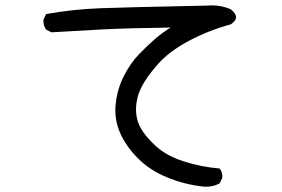

<svg xmlns="http://www.w3.org/2000/svg" viewBox="-20 -673 1040 709"><path d="M727.5 15.6Q659.2 7.8 595.7 -18.6Q532.2 -44.9 488.3 -89.4Q444.3 -133.8 422.9 -183.6Q401.4 -233.4 407.2 -289.1Q413.1 -344.7 437.5 -392.6Q461.9 -440.4 494.1 -473.6Q526.4 -506.8 553.7 -530.3Q581.1 -553.7 610.4 -571.3Q456.1 -569.3 361.3 -564.5Q266.6 -559.6 169.9 -553.7L150.4 -563.5Q138.7 -579.1 140.6 -600.6L150.4 -621.1Q248 -638.7 350.1 -642.6Q452.1 -646.5 743.2 -652.3Q793 -656.2 832 -638.7Q871.1 -608.4 832 -583Q752 -561.5 678.2 -522.5Q604.5 -483.4 562.5 -435.5Q520.5 -387.7 502 -350.6Q483.4 -313.5 482.4 -273.4Q481.4 -233.4 499 -201.2Q516.6 -168.9 555.7 -133.3Q594.7 -97.7 658.2 -77.1Q721.7 -56.6 791 -50.8Q802.7 -37.1 800.8 -15.6L791 3.9Q763.7 19.5 727.5 15.6Z"/></svg>

Font: JasonHandwriting2
Style: Regular
Weight: 400
Version: Version 1.05.10